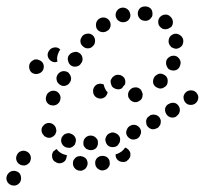

<svg xmlns="http://www.w3.org/2000/svg" viewBox="-30 -377 632 592"><path d="M35 174Q35 169 34 165Q33 161 30 157Q27 154 23 152Q14 148 5 151Q-3 154 -8 163Q-12 172 -9 180Q-6 189 3 193Q7 195 11 195Q16 196 20 194Q24 193 27 190Q31 187 33 183V182Q35 178 35 174ZM211 105Q207 106 203 109Q200 112 198 115Q195 119 195 124Q194 133 199 140Q205 148 214 149H215Q219 150 223 149Q228 147 231 145Q235 142 237 138Q239 134 240 130Q241 121 236 113Q230 106 221 105L220 104Q216 104 211 105ZM267 113Q262 121 264 130Q264 134 267 138Q269 142 273 144Q277 147 281 148Q285 149 290 148Q300 146 305 138Q310 131 308 122Q308 117 305 113Q303 110 299 107Q295 105 291 104Q287 103 282 104H281Q272 106 267 113ZM64 103Q61 94 52 90Q44 86 35 89Q26 92 22 101Q18 110 21 118Q24 127 33 131Q37 133 41 133Q46 134 50 132Q54 131 57 128Q61 125 63 121V120Q67 112 64 103ZM170 100H171Q173 101 176 101Q176 105 175 109Q174 113 172 117Q167 124 158 126Q148 128 141 122H140Q132 117 131 108Q129 98 134 91Q135 90 135 89Q136 89 137 88Q139 86 142 84Q143 84 143 83Q143 83 144 83Q144 83 145 83Q149 89 155 93Q162 98 170 100ZM329 98H330Q338 95 345 90Q351 85 356 78Q360 79 363 82Q366 84 368 87Q371 91 372 95Q372 99 372 104Q371 108 368 112Q366 116 362 118V119Q354 124 345 122Q336 121 330 113Q328 110 327 106Q326 102 327 98Q328 98 329 98ZM266 80Q272 73 272 64Q272 59 271 55Q269 51 266 48Q263 45 259 43Q254 41 250 41H249Q240 41 233 48Q227 54 227 64Q227 68 228 72Q230 76 233 79Q236 83 241 84Q245 86 249 86H250Q259 86 266 80ZM185 79Q189 78 193 76Q197 73 200 70Q202 66 203 62Q206 53 201 45Q196 37 187 35L186 34Q182 33 178 34Q173 35 169 37Q166 39 163 43Q160 46 159 51Q157 60 162 68Q167 76 176 78Q181 79 185 79ZM332 72Q335 69 337 65Q340 62 340 57Q341 53 340 48Q337 39 329 35Q321 30 312 32L311 33Q307 34 304 36Q300 39 298 43Q296 47 295 51Q294 56 296 60Q298 69 306 74Q314 78 323 76H324Q328 75 332 72ZM403 38Q407 30 403 21Q399 13 390 9Q382 6 373 10Q364 14 361 23Q357 32 361 40Q365 48 374 52Q383 55 391 51H392Q400 47 403 38ZM130 46Q126 48 121 48Q117 48 113 46Q108 44 105 41V40Q98 34 98 24Q98 15 105 9Q108 5 112 4Q116 2 121 2Q125 2 130 4Q134 6 137 9Q142 14 143 21Q145 27 142 33Q141 35 140 38Q139 39 139 39Q138 40 137 41Q134 44 130 46ZM461 12Q464 9 465 5Q466 0 466 -4Q465 -9 463 -13Q458 -21 449 -23Q440 -25 432 -21V-20Q428 -18 425 -15Q422 -11 421 -7Q420 -3 421 2Q421 6 423 10Q428 18 437 21Q446 23 454 18H455Q459 16 461 12ZM524 -33Q526 -42 521 -50Q516 -58 507 -60Q497 -61 490 -56H489Q481 -51 479 -42Q478 -33 483 -25Q488 -17 497 -15Q506 -13 514 -18V-19Q522 -24 524 -33ZM156 -81Q153 -90 145 -95Q136 -99 127 -96Q119 -93 114 -85V-84Q110 -76 112 -67Q115 -58 123 -54Q127 -52 132 -52Q136 -51 141 -53Q145 -54 148 -57Q152 -60 154 -64Q158 -73 156 -81ZM581 -72Q583 -82 577 -89Q575 -93 571 -95Q567 -98 563 -98Q558 -99 554 -98Q550 -97 546 -95L545 -94Q538 -89 536 -80Q535 -71 540 -63Q543 -59 546 -57Q550 -54 554 -54Q559 -53 563 -54Q568 -55 571 -57L572 -58Q579 -63 581 -72ZM381 -63Q390 -60 398 -65Q402 -67 405 -70Q408 -74 409 -78Q410 -83 410 -87Q409 -91 407 -95V-96Q403 -104 394 -107Q385 -109 377 -105Q373 -103 370 -99Q367 -96 366 -92Q364 -87 365 -83Q365 -78 367 -75L368 -74Q372 -66 381 -63ZM289 -75Q285 -73 280 -73Q271 -73 264 -79Q257 -86 257 -95Q257 -96 257 -97Q257 -106 264 -113Q270 -119 280 -119Q282 -119 285 -118Q287 -118 289 -117Q289 -116 290 -115Q292 -106 297 -98Q299 -95 302 -93Q301 -89 300 -86Q298 -83 296 -80Q293 -77 289 -75ZM356 -117Q356 -118 356 -119Q356 -120 356 -120Q357 -125 356 -129Q355 -134 353 -137Q350 -141 346 -143Q342 -146 338 -146H337Q333 -147 329 -146Q324 -145 321 -142Q317 -140 315 -136Q312 -132 311 -128Q311 -123 312 -119Q313 -115 315 -111Q318 -107 322 -105Q326 -103 330 -102H331Q335 -101 339 -102Q344 -103 347 -106Q349 -110 353 -114Q354 -116 356 -117ZM442 -128Q441 -119 447 -112Q450 -109 454 -107Q458 -105 463 -104Q467 -104 471 -105Q476 -107 479 -110H480Q487 -116 487 -126Q488 -135 482 -142Q479 -145 475 -147Q471 -149 466 -150Q462 -150 458 -149Q454 -147 450 -144Q443 -138 442 -128ZM189 -133Q190 -137 188 -141Q187 -146 184 -149Q182 -153 178 -155Q170 -159 161 -157Q152 -154 147 -146Q145 -142 144 -137Q144 -133 145 -129Q146 -124 149 -121Q152 -117 156 -115Q164 -110 173 -113Q182 -116 186 -124Q189 -128 189 -133ZM99 -156Q102 -159 104 -164Q105 -168 105 -172Q105 -177 103 -181Q99 -189 90 -192Q81 -196 73 -192L72 -191Q64 -187 61 -179Q58 -170 62 -161Q65 -153 74 -150Q83 -147 91 -151H92Q96 -153 99 -156ZM483 -190V-191Q487 -199 495 -203Q504 -207 513 -204Q517 -202 520 -199Q523 -196 525 -192Q527 -188 527 -183Q527 -179 525 -175V-174Q522 -165 513 -161Q505 -158 496 -161Q495 -161 494 -162Q493 -163 492 -163Q491 -164 490 -164Q485 -169 483 -176Q481 -183 483 -190ZM224 -200Q222 -209 214 -214Q206 -219 197 -216Q188 -214 183 -207L182 -206Q177 -198 180 -189Q182 -180 189 -175Q197 -170 206 -172Q216 -174 220 -182L221 -183Q226 -190 224 -200ZM156 -224Q153 -227 150 -229Q147 -230 143 -231Q138 -231 134 -230Q130 -229 126 -226Q119 -220 117 -211Q116 -201 122 -194Q127 -188 134 -186Q140 -184 147 -187Q146 -193 146 -199Q147 -208 151 -216Q153 -221 156 -224ZM493 -238Q491 -242 490 -246V-247Q489 -256 494 -264Q500 -271 509 -273Q518 -274 526 -268Q533 -263 535 -254V-253Q536 -244 531 -236Q525 -229 516 -227Q515 -227 513 -227Q512 -227 511 -227Q510 -227 509 -227Q506 -228 504 -229Q501 -230 499 -231Q496 -234 493 -238ZM263 -254Q262 -263 255 -269Q247 -275 238 -273Q229 -272 223 -265V-264Q217 -257 218 -248Q219 -239 227 -233Q234 -227 243 -228Q253 -229 258 -237H259Q264 -245 263 -254ZM311 -298Q312 -307 306 -315Q300 -322 291 -323Q282 -324 274 -318Q267 -312 266 -303Q265 -293 270 -286Q276 -279 285 -278Q295 -277 302 -283H303Q310 -289 311 -298ZM466 -292 465 -293Q458 -299 458 -308Q457 -317 463 -324Q469 -331 479 -332Q488 -333 495 -326Q502 -320 503 -311Q504 -301 498 -294Q497 -294 496 -293Q496 -292 495 -292Q492 -291 490 -289Q488 -288 487 -288Q482 -286 476 -287Q470 -288 466 -292ZM354 -309H355Q364 -311 369 -319Q374 -327 371 -336Q369 -345 361 -350Q353 -355 344 -353Q335 -351 330 -343Q325 -335 327 -326Q329 -317 337 -312Q345 -307 354 -309ZM415 -313Q405 -314 400 -321Q394 -328 395 -338Q396 -347 403 -353Q411 -358 420 -357H421Q430 -356 436 -349Q441 -342 440 -332Q440 -332 440 -331Q440 -330 440 -330Q439 -327 438 -324Q437 -324 437 -324Q434 -318 428 -315Q422 -312 415 -313Z"/></svg>

Font: FRB American Cursive Dotted Extrabold
Style: Bold Italic
Weight: 800
Italic angle: -25°
Version: Version 2.0;Modular Font Editor K font №1